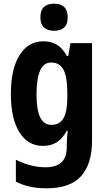

<svg xmlns="http://www.w3.org/2000/svg" viewBox="-20 -781 579 1041"><path d="M215 -557Q259 -557 289.5 -538Q320 -519 343 -477H350L362 -547H479V-18Q479 107 420 173.5Q361 240 232 240Q136 240 66 204V85Q147 126 228 126Q283 126 312.5 99.5Q342 73 342 15V4Q342 -11 343.5 -32.5Q345 -54 347 -72H342Q320 -31 289 -10.5Q258 10 212 10Q132 10 85.5 -63.5Q39 -137 39 -271Q39 -407 86 -482Q133 -557 215 -557ZM257 -442Q178 -442 178 -269Q178 -185 198 -144.5Q218 -104 259 -104Q304 -104 324.5 -140.5Q345 -177 345 -252V-278Q345 -363 324.5 -402.5Q304 -442 257 -442ZM273 -761Q347 -761 347 -687Q347 -649 327.5 -631.5Q308 -614 273 -614Q239 -614 219 -631.5Q199 -649 199 -687Q199 -726 218.5 -743.5Q238 -761 273 -761Z"/></svg>

Font: Noto Sans Myanmar UI Condensed
Style: Bold
Weight: 700
Width: 3
Designer: Monotype Design Team
Foundry: Monotype Imaging Inc.
Version: Version 2.103; ttfautohint (v1.8.4.7-5d5b)